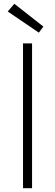

<svg xmlns="http://www.w3.org/2000/svg" viewBox="-20 -998 293 1018"><path d="M186 -825 21 -937 56 -978 210 -857ZM150 -768V0H102V-768Z"/></svg>

Font: Yaldevi ExtraLight ExtraLight
Style: Regular
Weight: 250
Version: Version 1.100